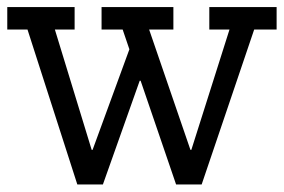

<svg xmlns="http://www.w3.org/2000/svg" viewBox="-20 -501 781 528"><path d="M534.6 6.2H464.2L366.7 -279H364.2L263 6.2H192.6L55.6 -419.8H0V-481.5H185.2V-419.8H130.9L232.1 -88.9H234.6L335.8 -365.4L317.3 -419.8H259.3V-481.5H456.8V-419.8H390.1L503.7 -88.9H506.2L611.1 -419.8H555.6V-481.5H740.7V-419.8H679Z"/></svg>

Font: Slabo 27px
Style: Regular
Weight: 400
Version: Version 1.02 Build 003a